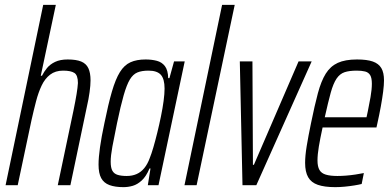

<svg xmlns="http://www.w3.org/2000/svg" viewBox="-20 -763 1612 791"><path d="M3 0 158 -743H210L148 -451H153Q161 -467 173.5 -482.5Q186 -498 207 -508Q228 -518 259 -518Q294 -518 314.5 -509.5Q335 -501 344 -482Q353 -463 353 -432Q353 -412 349 -383Q345 -354 338 -324L270 0H218L283 -309Q291 -348 295.5 -375.5Q300 -403 301 -421Q301 -453 286.5 -462.5Q272 -472 240 -472Q208 -472 186.5 -455.5Q165 -439 151.5 -410.5Q138 -382 128.5 -345.5Q119 -309 110 -269L53 0Z M489 8Q454 8 431 -0.5Q408 -9 397 -29Q386 -49 386 -85Q386 -114 392 -156.5Q398 -199 410 -255Q426 -334 441 -385.5Q456 -437 474 -466Q492 -495 517.5 -506.5Q543 -518 580 -518Q605 -518 626 -512.5Q647 -507 659.5 -490.5Q672 -474 673 -441H678L697 -510H741L633 0H589L600 -69H596Q582 -36 564 -19.5Q546 -3 527 2.5Q508 8 489 8ZM502 -38Q525 -38 543 -46Q561 -54 574.5 -70.5Q588 -87 597 -112Q604 -129 612 -156.5Q620 -184 628 -216.5Q636 -249 643 -283Q650 -317 654 -347Q658 -377 658 -398Q658 -438 642.5 -455Q627 -472 592 -472Q564 -472 546 -464.5Q528 -457 515 -435.5Q502 -414 489.5 -370.5Q477 -327 462 -255Q450 -197 443 -159Q436 -121 436 -97Q436 -72 443 -59.5Q450 -47 465 -42.5Q480 -38 502 -38Z M740 0 895 -743H947L790 0Z M979 0 968 -510H1020L1022 -84H1026L1210 -510H1264L1036 0Z M1361 8Q1317 8 1289.5 -1.5Q1262 -11 1249.5 -33Q1237 -55 1237 -92Q1237 -121 1243.5 -161Q1250 -201 1261 -254Q1276 -328 1289.5 -378.5Q1303 -429 1322 -459.5Q1341 -490 1371.5 -504Q1402 -518 1451 -518Q1492 -518 1516 -509.5Q1540 -501 1551 -482.5Q1562 -464 1562 -432Q1562 -413 1558.5 -385.5Q1555 -358 1549 -325Q1543 -292 1535 -256L1531 -238H1309Q1299 -192 1293.5 -159Q1288 -126 1288 -102Q1288 -77 1296 -63Q1304 -49 1322.5 -43.5Q1341 -38 1370 -38Q1386 -38 1405.5 -39.5Q1425 -41 1444.5 -44Q1464 -47 1479 -50L1470 -5Q1458 -2 1439.5 1Q1421 4 1400.5 6Q1380 8 1361 8ZM1318 -280H1490L1495 -303Q1501 -331 1506.5 -363Q1512 -395 1512 -418Q1512 -442 1505 -453.5Q1498 -465 1484 -468.5Q1470 -472 1450 -472Q1419 -472 1399.5 -465.5Q1380 -459 1366.5 -439Q1353 -419 1342.5 -381Q1332 -343 1318 -280Z"/></svg>

Font: Saira ExtraCondensed Light
Style: Italic
Weight: 300
Width: 2
Italic angle: -12°
Designer: Hector Gatti with collaboration of the Omnibus-Type team
Foundry: Omnibus-Type
Version: Version 1.101